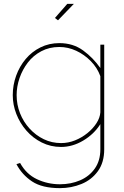

<svg xmlns="http://www.w3.org/2000/svg" viewBox="-20 -750 643 993"><path d="M296 10Q242 10 196 -13Q150 -36 116.5 -74.5Q83 -113 64.5 -160.5Q46 -208 46 -258Q46 -310 63.5 -358.5Q81 -407 113 -445Q145 -483 189.5 -505Q234 -527 287 -527Q358 -527 410 -489Q462 -451 499 -398V-519H519V22Q519 90 486.5 135Q454 180 401.5 201.5Q349 223 290 223Q198 223 146 188.5Q94 154 65 99L84 93Q116 151 171.5 177Q227 203 290 203Q347 203 394.5 182.5Q442 162 470.5 121.5Q499 81 499 22V-108Q466 -56 410.5 -23Q355 10 296 10ZM296 -10Q333 -10 368 -24Q403 -38 432 -61.5Q461 -85 479 -113Q497 -141 499 -169V-356Q483 -400 449.5 -434Q416 -468 374 -487.5Q332 -507 287 -507Q235 -507 193.5 -485Q152 -463 124 -426.5Q96 -390 81 -346Q66 -302 66 -258Q66 -209 83.5 -164.5Q101 -120 133 -85Q165 -50 206.5 -30Q248 -10 296 -10ZM280 -645 264 -657 328 -730H362Z"/></svg>

Font: Raleway Thin Thin
Style: Regular
Weight: 250
Version: Version 4.026